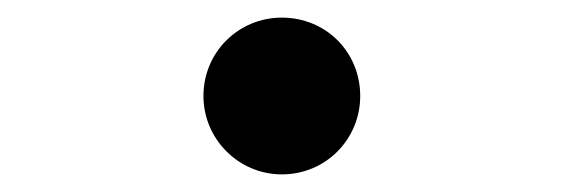

<svg xmlns="http://www.w3.org/2000/svg" viewBox="-20 -419 640 218"><path d="M211 -310C211 -261 251 -221 300 -221C350 -221 389 -261 389 -310C389 -360 350 -399 300 -399C251 -399 211 -360 211 -310Z"/></svg>

Font: CommitMono
Style: 600Regular
Weight: 600
Monospace: yes
Designer: Eigil Nikolajsen
Foundry: Eigil Nikolajsen
Version: Version 1.143